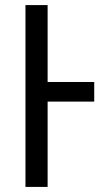

<svg xmlns="http://www.w3.org/2000/svg" viewBox="-20 -734 423 754"><path d="M350 -412H167V-714H80V0H167V-335H350Z"/></svg>

Font: Noto Sans Display SemiCondensed
Style: Regular
Weight: 400
Width: 4
Designer: Monotype Design team
Foundry: Monotype Imaging Inc.
Version: 1.000